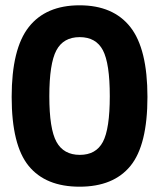

<svg xmlns="http://www.w3.org/2000/svg" viewBox="-20 -692 600 724"><path d="M88.5 -590Q153 -672 280 -672Q407 -672 471.5 -590Q536 -508 536 -326.5Q536 -145 472 -66.5Q408 12 280 12Q152 12 88 -66.5Q24 -145 24 -326.5Q24 -508 88.5 -590ZM394 -329.5Q394 -453 368 -502.5Q342 -552 280.5 -552Q219 -552 192.5 -502Q166 -452 166 -329Q166 -206 193 -157Q220 -108 281 -108Q342 -108 368 -157Q394 -206 394 -329.5Z"/></svg>

Font: Titillium-CLs Web
Style: CLs-Bold
Weight: 700
Version: Version 1.002;PS 57.000;hotconv 1.0.70;makeotf.lib2.5.55311